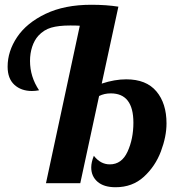

<svg xmlns="http://www.w3.org/2000/svg" viewBox="-20 -769 754 806"><path d="M363 -66Q363 -88 374 -115Q402 -79 441 -79Q491 -79 515.5 -132.5Q540 -186 540 -254Q540 -377 445 -377Q418 -377 396 -366L317 0H173L315 -661Q301 -662 275 -662Q226 -662 195 -653Q164 -644 141 -619Q124 -600 115 -572.5Q106 -545 106 -513Q106 -447 144 -390Q129 -387 114 -387Q69 -387 40.5 -413Q12 -439 12 -489Q12 -554 52 -613.5Q92 -673 171.5 -711Q251 -749 363 -749Q427 -749 477 -741L407 -418Q461 -436 510 -436Q594 -436 636.5 -385.5Q679 -335 679 -251Q679 -196 655.5 -133.5Q632 -71 584 -27Q536 17 465 17Q416 17 389.5 -6Q363 -29 363 -66Z"/></svg>

Font: Lobster
Style: Regular
Weight: 400
Designer: Impallari Type
Foundry: Impallari Type
Version: Version 2.100